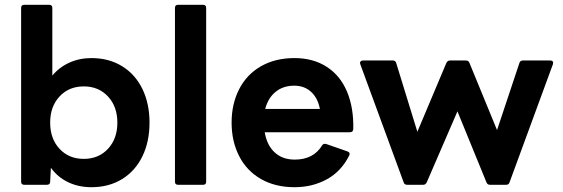

<svg xmlns="http://www.w3.org/2000/svg" viewBox="-20 -770 2345 800"><path d="M192 -71 189 -13Q189 0 175 0H81Q68 0 68 -13V-737Q68 -750 81 -750H185Q198 -750 198 -737V-455Q227 -490 269 -509Q311 -528 361 -528Q434 -528 489 -494Q544 -460 573.5 -399Q603 -338 603 -259Q603 -180 573.5 -119Q544 -58 489 -24Q434 10 361 10Q307 10 263.5 -11Q220 -32 192 -71ZM469 -259Q469 -326 430 -368Q391 -410 329 -410Q267 -410 228 -368Q189 -326 189 -259Q189 -192 228 -150Q267 -108 329 -108Q391 -108 430 -150Q469 -192 469 -259Z M722 0Q709 0 709 -13V-737Q709 -750 722 -750H826Q839 -750 839 -737V-13Q839 0 826 0Z M945 -259Q945 -337 976.5 -398.5Q1008 -460 1067.5 -494Q1127 -528 1207 -528Q1285 -528 1341.5 -491.5Q1398 -455 1426 -388Q1454 -321 1452 -232Q1451 -219 1438 -219H1083Q1092 -165 1124.5 -135Q1157 -105 1208 -105Q1286 -105 1322 -164Q1327 -173 1339 -170L1428 -139Q1441 -134 1435 -122Q1402 -56 1342 -23Q1282 10 1207 10Q1127 10 1067.5 -24Q1008 -58 976.5 -119.5Q945 -181 945 -259ZM1085 -316H1313Q1304 -362 1276 -387.5Q1248 -413 1206 -413Q1160 -413 1128.5 -387.5Q1097 -362 1085 -316Z M1677 0Q1665 0 1662 -10L1481 -503Q1480 -505 1480 -508Q1480 -512 1483.5 -515Q1487 -518 1492 -518H1617Q1628 -518 1631 -507L1719 -221L1840 -508Q1845 -518 1855 -518H1921Q1932 -518 1936 -508L2051 -228L2144 -507Q2147 -518 2159 -518H2273Q2280 -518 2283 -514Q2286 -510 2284 -503L2103 -10Q2100 0 2088 0H2022Q2011 0 2007 -10L1886 -306L1758 -10Q1753 0 1743 0Z"/></svg>

Font: LINE Seed Sans TH
Style: Bold
Weight: 700
Designer: Dalton Maag Ltd | Thai characters by Cadson Demak Co.,Ltd.
Foundry: Dalton Maag Ltd
Version: Version 1.002